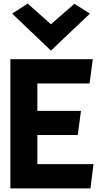

<svg xmlns="http://www.w3.org/2000/svg" viewBox="-20 -1044 572 1074"><path d="M48 -968 265 -761 483 -968 396 -1023 265 -908 135 -1024ZM189 -424V-577H481L499 -713H38V10H486L503 -126H189V-289H415L433 -424Z"/></svg>

Font: Bluebird
Style: SfBd
Weight: 700
Designer: Jasper
Foundry: Cannot Into Space Fonts
Version: Version 0.98